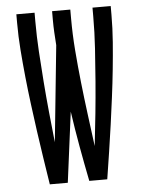

<svg xmlns="http://www.w3.org/2000/svg" viewBox="-53 -777 605 819"><g transform="rotate(-5 250.0 -367.5)"><path d="M127 0Q118 -58 109 -116Q100 -174 92 -232Q84 -290 76.5 -348Q69 -406 63 -464.5Q57 -523 52.5 -581.5Q48 -640 48 -698V-735H126V-698Q126 -633 130 -568Q134 -503 139 -437.5Q144 -372 150.5 -307Q157 -242 164 -177L206 -589Q204 -616 202.5 -643.5Q201 -671 201 -698V-735H279V-698Q279 -629 284.5 -559.5Q290 -490 297.5 -421.5Q305 -353 314 -284Q323 -215 332 -146Q340 -215 347 -284Q354 -353 359.5 -422Q365 -491 369.5 -560Q374 -629 374 -698V-735H452V-698Q452 -640 447.5 -581.5Q443 -523 437 -464.5Q431 -406 423.5 -348Q416 -290 408 -232Q400 -174 391 -116Q382 -58 373 0H296Q281 -75 267.5 -150Q254 -225 243 -301L204 0Z"/></g></svg>

Font: Iosevka MaddieWtf
Style: Regular
Weight: 400
Monospace: yes
Designer: Belleve Invis
Foundry: Belleve Invis
Version: Version 31.3.0; ttfautohint (v1.8.3)